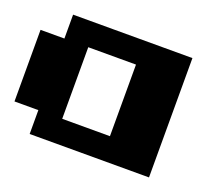

<svg xmlns="http://www.w3.org/2000/svg" viewBox="-97 -698 973 840"><g transform="rotate(20 389.0 -278.0)"><path d="M222.2 -111.1H444.4V-444.4H222.2ZM111.1 -111.1H0V-444.4H111.1V-555.6H666.7V0H111.1Z"/></g></svg>

Font: Pixeloid Sans
Style: Bold
Weight: 700
Monospace: yes
Designer: GGBot
Version: 0.3